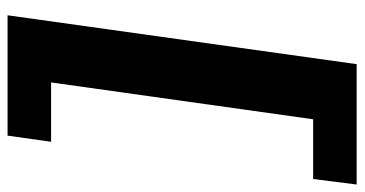

<svg xmlns="http://www.w3.org/2000/svg" viewBox="-242 -598 940 495"><g transform="rotate(90 227.5 -350.0)"><path d="M455.2 -800 441 -687.8H287L192 -12.2H345L329.2 100H18.9L144.9 -800Z"/></g></svg>

Font: Pathway Extreme 8pt Thin 12pt
Style: Italic
Weight: 100
Italic angle: -8°
Version: Version 1.001;gftools[0.9.26]